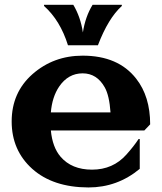

<svg xmlns="http://www.w3.org/2000/svg" viewBox="-20 -782 684 811"><path d="M166 -761.7H289.6Q320.3 -710.4 330.1 -645Q340.3 -711.4 371.1 -761.7H494.6V-756.8Q437 -704.6 393.6 -590.8H267.1Q234.4 -695.8 166 -756.8ZM353.5 9.8Q203.6 9.3 116.2 -68.8Q29.3 -147 29.3 -269Q29.3 -391.1 117.2 -468.8Q206.1 -546.9 329.1 -546.9Q479.5 -546.9 555.2 -449.7Q614.3 -374.5 614.3 -256.8L589.8 -231H194.8Q201.7 -159.7 235.8 -120.1Q282.7 -65.4 368.7 -65.4Q457.5 -65.4 514.2 -129.4Q545.9 -165 565.4 -194.8H570.3V-68.8Q475.6 9.8 353.5 9.8ZM194.8 -307.1H446.8Q441.9 -378.4 422.4 -413.1Q389.2 -472.2 329.1 -472.2Q268.1 -472.2 230 -416.5Q200.2 -372.6 194.8 -307.1Z"/></svg>

Font: Classica
Style: Bold
Weight: 700
Designer: Wojciech Kalinowski "wmk69" (wmk69@o2.pl)
Foundry: Wojciech Kalinowski "wmk69" (wmk69@o2.pl)
Version: Version 2.1.1; 2021-05-14